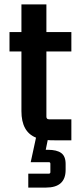

<svg xmlns="http://www.w3.org/2000/svg" viewBox="-20 -635 349 869"><path d="M208 144V106Q208 99 201 99H119L143 -12Q77 -38 77 -132V-402H23V-490H77V-615H190V-490H303V-402H190V-107Q190 -95 202 -95H303V0H226Q205 0 196 -1L187 43H197Q237 43 257 57.5Q277 72 277 107V134Q277 214 188 214H108V151H201Q208 151 208 144Z"/></svg>

Font: Gemunu Libre
Style: Bold
Weight: 700
Designer: Puspanada Ekanayake, Sola Matas, Pathum Egodawatta, Kosala Senevirathne
Foundry: mooniak
Version: Version 1.100